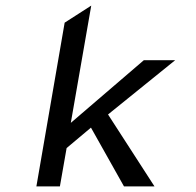

<svg xmlns="http://www.w3.org/2000/svg" viewBox="-20 -666 701 686"><path d="M366 -257 606 -451H494L233 -227L306 -646L211 -585L110 0H194L218 -137L305 -210L423 0H532Z"/></svg>

Font: Charger Monospace
Style: Regular
Weight: 400
Designer: Jasper
Foundry: Cannot Into Space Fonts
Version: Version 0.980